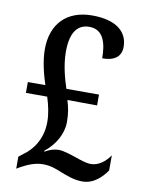

<svg xmlns="http://www.w3.org/2000/svg" viewBox="-83 -783 647 853"><g transform="rotate(10 240.0 -357.0)"><path d="M348 10C401 10 437 -30 457 -59V-127C436 -96 405 -73 372 -73C348 -73 323 -83 299 -91C274 -99 244 -110 221 -110C202 -110 180 -104 159 -91L158 -95C205 -132 235 -185 235 -238C235 -275 230 -303 220 -335L354 -334V-383H207C194 -422 176 -484 176 -545C176 -627 203 -672 260 -672C326 -672 340 -608 340 -544C396 -544 425 -567 425 -611C425 -675 377 -724 264 -724C150 -724 82 -655 82 -540C82 -486 98 -426 112 -383H33V-334H129C140 -299 149 -262 149 -223C149 -143 106 -90 69 -65L49 -49V5L66 -5C98 -22 128 -35 164 -35C196 -35 221 -26 249 -14C279 -3 309 10 348 10Z"/></g></svg>

Font: Noto Serif Bengali Condensed Medium
Style: Regular
Weight: 500
Width: 3
Designer: Juan Bruce, Universal Thirst, Indian Type Foundry and the Monotype Design Team.
Foundry: Monotype Imaging Inc.
Version: Version 2.003